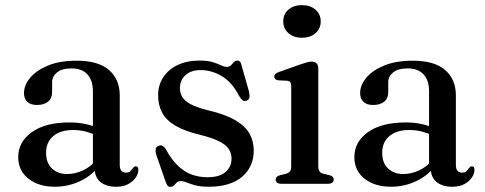

<svg xmlns="http://www.w3.org/2000/svg" viewBox="-20 -716 1891 748"><path d="M348.5 -61.5V-71.5L342 -74.5V-360Q342 -403.5 320.2 -426.5Q298.5 -449.5 259 -449.5Q221 -449.5 202 -433.8Q183 -418 183 -396V-357Q183 -332.5 167 -319.8Q151 -307 123.5 -307Q99 -307 86.2 -319.5Q73.5 -332 73.5 -353.5Q73.5 -384 97.5 -413Q121.5 -442 167.2 -460.8Q213 -479.5 278.5 -479.5Q363.5 -479.5 405 -443Q446.5 -406.5 446.5 -345V-74.5Q446.5 -58 452.8 -50.8Q459 -43.5 470 -43.5Q482 -43.5 487.5 -49Q493 -54.5 497 -60Q499.5 -63.5 502 -65.8Q504.5 -68 508.5 -68Q514 -68 516.5 -64.2Q519 -60.5 519 -54Q519 -39.5 509 -24.5Q499 -9.5 480 1Q461 11.5 433 11.5Q393.5 11.5 371 -7.2Q348.5 -26 348.5 -61.5ZM51 -104Q51 -163 103.8 -201Q156.5 -239 250.5 -239Q284.5 -239 313 -232.8Q341.5 -226.5 363 -216.5L355 -189.5Q334.5 -198 312.8 -203.8Q291 -209.5 265 -209.5Q215.5 -209.5 187.5 -185.8Q159.5 -162 159.5 -121Q159.5 -81 182.5 -59.5Q205.5 -38 241 -38Q274 -38 305 -53Q336 -68 358 -96L368.5 -73Q339 -32.5 292.5 -10.5Q246 11.5 194 11.5Q130.5 11.5 90.8 -19.8Q51 -51 51 -104Z M762 -443Q724.5 -443 702.8 -423.5Q681 -404 681 -373Q681 -354 690 -338.5Q699 -323 722.5 -310.2Q746 -297.5 789.5 -286.5Q858.5 -270.5 897.5 -247.2Q936.5 -224 952.5 -194.5Q968.5 -165 968.5 -129.5Q968.5 -66 923 -27.2Q877.5 11.5 792.5 11.5Q761.5 11.5 741.2 6Q721 0.5 707.8 -5Q694.5 -10.5 684.5 -10.5Q674 -10.5 668.5 -5Q663 0.5 657.8 6.2Q652.5 12 644 12Q637 12 633.2 7.8Q629.5 3.5 625.5 -7L589 -112.5Q585 -126 586.5 -135.2Q588 -144.5 597.5 -148Q606.5 -151.5 613.5 -147.8Q620.5 -144 626 -134.5Q648.5 -93.5 674 -69.5Q699.5 -45.5 728.2 -35.5Q757 -25.5 787.5 -25.5Q835 -25.5 858.5 -45.5Q882 -65.5 882 -98.5Q882 -118 872 -134.2Q862 -150.5 835.5 -164.5Q809 -178.5 760.5 -190.5Q699.5 -205 663.5 -226.2Q627.5 -247.5 611.8 -276.8Q596 -306 596 -345Q596 -384.5 616 -415Q636 -445.5 672.2 -462.8Q708.5 -480 757.5 -480Q788.5 -480 808.2 -474Q828 -468 840.8 -461.8Q853.5 -455.5 863.5 -455.5Q874 -455.5 880 -461.8Q886 -468 891.2 -474Q896.5 -480 905 -480Q910.5 -480 914.8 -475.8Q919 -471.5 921 -461.5L949.5 -361.5Q953 -347 952 -337.5Q951 -328 941 -324Q932 -320.5 925.2 -325.2Q918.5 -330 911.5 -342.5Q883 -397 843.2 -420Q803.5 -443 762 -443Z M1220 -450V-68.5Q1220 -55 1225 -48.2Q1230 -41.5 1240 -39L1262.5 -34Q1271.5 -31.5 1275.8 -27.2Q1280 -23 1280 -16.5Q1280 -9 1274.5 -4.5Q1269 0 1257 0H1076Q1064.5 0 1059.2 -4.5Q1054 -9 1054 -16.5Q1054 -22.5 1058 -26.8Q1062 -31 1071 -33.5L1094.5 -39Q1104.5 -42 1109.5 -48.5Q1114.5 -55 1114.5 -68.5V-379.5Q1114.5 -390.5 1110.8 -395.5Q1107 -400.5 1098.5 -401.5L1064.5 -403Q1056 -404.5 1052.2 -408Q1048.5 -411.5 1048.5 -417Q1048.5 -423.5 1052.8 -427.8Q1057 -432 1068 -436L1151.5 -465.5Q1167.5 -471 1177.2 -473.5Q1187 -476 1194 -476Q1207 -476 1213.5 -469Q1220 -462 1220 -450ZM1156 -569Q1124 -569 1103.8 -586.8Q1083.5 -604.5 1083.5 -632.5Q1083.5 -661 1103.8 -678.5Q1124 -696 1156 -696Q1189 -696 1209.2 -678.2Q1229.5 -660.5 1229.5 -632.5Q1229.5 -604.5 1209.2 -586.8Q1189 -569 1156 -569Z M1658 -61.5V-71.5L1651.5 -74.5V-360Q1651.5 -403.5 1629.8 -426.5Q1608 -449.5 1568.5 -449.5Q1530.5 -449.5 1511.5 -433.8Q1492.5 -418 1492.5 -396V-357Q1492.5 -332.5 1476.5 -319.8Q1460.5 -307 1433 -307Q1408.5 -307 1395.8 -319.5Q1383 -332 1383 -353.5Q1383 -384 1407 -413Q1431 -442 1476.8 -460.8Q1522.5 -479.5 1588 -479.5Q1673 -479.5 1714.5 -443Q1756 -406.5 1756 -345V-74.5Q1756 -58 1762.2 -50.8Q1768.5 -43.5 1779.5 -43.5Q1791.5 -43.5 1797 -49Q1802.5 -54.5 1806.5 -60Q1809 -63.5 1811.5 -65.8Q1814 -68 1818 -68Q1823.5 -68 1826 -64.2Q1828.5 -60.5 1828.5 -54Q1828.5 -39.5 1818.5 -24.5Q1808.5 -9.5 1789.5 1Q1770.5 11.5 1742.5 11.5Q1703 11.5 1680.5 -7.2Q1658 -26 1658 -61.5ZM1360.5 -104Q1360.5 -163 1413.2 -201Q1466 -239 1560 -239Q1594 -239 1622.5 -232.8Q1651 -226.5 1672.5 -216.5L1664.5 -189.5Q1644 -198 1622.2 -203.8Q1600.5 -209.5 1574.5 -209.5Q1525 -209.5 1497 -185.8Q1469 -162 1469 -121Q1469 -81 1492 -59.5Q1515 -38 1550.5 -38Q1583.5 -38 1614.5 -53Q1645.5 -68 1667.5 -96L1678 -73Q1648.5 -32.5 1602 -10.5Q1555.5 11.5 1503.5 11.5Q1440 11.5 1400.2 -19.8Q1360.5 -51 1360.5 -104Z"/></svg>

Font: Fraunces
Style: Regular
Weight: 400
Version: Version 1.000;[b76b70a41]